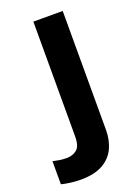

<svg xmlns="http://www.w3.org/2000/svg" viewBox="-213 -611 667 916"><g transform="rotate(-20 120.5 -153.0)"><path d="M34 240Q9 240 -18.5 236.5Q-46 233 -64 228V111Q-46 115 -30 117.5Q-14 120 6 120Q36 120 57 103Q78 86 78 37V-546H227V59Q227 109 208 150Q189 191 146.5 215.5Q104 240 34 240Z"/></g></svg>

Font: Noto Sans Lisu
Style: Regular
Weight: 400
Designer: Monotype Design Team. David Williams.
Foundry: Monotype Imaging Inc.
Version: Version 2.102